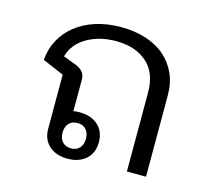

<svg xmlns="http://www.w3.org/2000/svg" viewBox="-87 -661 855 776"><g transform="rotate(15 341.0 -273.0)"><path d="M502 -331Q502 -413 453.5 -455.5Q405 -498 324 -498Q255 -498 203 -468Q151 -438 136 -384L189 -364Q209 -356 219.5 -344Q230 -332 230 -309V-180Q236 -181 242.5 -181.5Q249 -182 256 -182Q304 -182 333 -156Q362 -130 362 -85Q362 -40 333 -14Q304 12 256 12Q208 12 179 -14Q150 -40 150 -85V-311L61 -349Q64 -394 84.5 -432.5Q105 -471 140 -499Q175 -527 223 -542.5Q271 -558 329 -558Q386 -558 433 -543Q480 -528 513 -499.5Q546 -471 564 -431Q582 -391 582 -341V0H502ZM259 -138Q236 -138 223 -123.5Q210 -109 210 -85Q210 -61 223 -46.5Q236 -32 259 -32Q282 -32 295 -46.5Q308 -61 308 -85Q308 -109 295 -123.5Q282 -138 259 -138Z"/></g></svg>

Font: IBM Plex Sans Thai Looped
Style: Regular
Weight: 400
Designer: Mike Abbink, Paul van der Laan, Pieter van Rosmalen, Ben Mitchell, Mark Frömberg
Foundry: Bold Monday
Version: Version 1.1